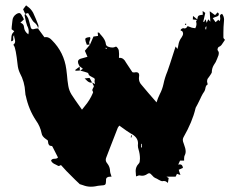

<svg xmlns="http://www.w3.org/2000/svg" viewBox="-20 -708 883 718"><path d="M510.7 -156.7 509.8 -169.9H507.3V-156.7ZM377.9 -524.9 379.9 -527.3 376 -529.8 374 -527.8ZM751 -598.1 752 -609.4Q748.5 -607.9 748.3 -605.5Q748 -603 748 -601.3Q748 -599.6 748 -598.6ZM277.8 -459 278.8 -444.3 262.7 -443.4 261.2 -446.3ZM471.7 -193.8 468.8 -194.3 470.7 -202.6 473.1 -201.7ZM674.3 -614.3 671.4 -616.2 673.8 -620.1 677.2 -618.2ZM716.3 -633.8H712.9L701.2 -635.3L701.7 -648.4L717.8 -635.3ZM320.3 -398.9Q311.5 -398.9 301.8 -409.7L296.4 -414.6L313 -416.5Q315.4 -416.5 315.4 -416L324.2 -399.4ZM316.9 -541.5 317.4 -542H316.9L329.6 -571.3L346.7 -573.7Q346.2 -580.6 345.2 -586.4Q349.1 -586.4 351.1 -585.4Q354.5 -580.1 358.9 -575.7Q374.5 -558.6 376 -543Q377 -536.1 385 -533.2Q393.1 -530.3 399.9 -530.3Q406.2 -530.3 409.7 -532.2L411.6 -533.2H415.5Q423.3 -525.9 424.3 -518.8Q425.3 -511.7 425.3 -505.9L424.8 -491.7H428.2Q442.4 -491.7 451.2 -474.1L475.1 -438L481 -437Q485.4 -438 488.8 -438Q500.5 -438 500.5 -426.8Q500.5 -424.3 500 -421.4Q499.5 -418.5 499.5 -415Q499.5 -400.9 509.3 -390.6Q522 -375 535.6 -359.4L559.1 -332.5Q562.5 -329.1 565.4 -325.2Q570.3 -341.3 577.6 -356Q586.9 -373.5 591.3 -393.6Q596.2 -417.5 606 -440.9Q610.8 -453.1 636.7 -534.2L643.6 -524.9Q646.5 -534.7 647 -539.6Q649.4 -555.7 659.2 -568.4Q664.6 -576.2 664.6 -582.5Q664.6 -587.4 661.1 -591.8Q660.2 -592.3 657.7 -593Q655.3 -593.8 655.3 -595.2Q655.3 -596.2 656.5 -597.9Q657.7 -599.6 660.4 -601.1Q663.1 -602.5 664.6 -602.5H665.5Q668.5 -601.6 670.4 -601.6Q676.8 -601.6 681.6 -610.4L697.3 -604.5Q701.2 -603.5 706.1 -603L710.4 -602.5Q714.8 -610.8 714.8 -617.7Q714.8 -622.1 713.4 -626.5V-627.4Q713.4 -628.4 713.9 -629.2Q714.4 -629.9 715.1 -631.1Q715.8 -632.3 716.3 -633.8Q717.3 -634.3 717.8 -635.3Q718.8 -642.6 720.2 -646Q721.7 -649.4 725.6 -650.6Q729.5 -651.9 738.3 -652.8L737.8 -667L747.6 -659.7Q746.6 -653.8 743.7 -642.1Q742.7 -636.7 741.2 -631.8L739.7 -627L743.2 -626L749 -636.2L752.9 -622.6L758.8 -635.7L766.6 -627L764.2 -666L784.2 -651.4L793.5 -661.6L797.4 -658.7Q798.3 -656.2 798.3 -654.3Q798.3 -648.4 790.3 -646Q782.2 -643.6 775.4 -640.1L777.3 -637.7Q781.2 -631.3 786.1 -625L796.9 -634.3Q797.4 -632.3 799.8 -628.9Q803.7 -631.8 803.7 -637.7Q803.7 -640.1 803.2 -642.8Q802.7 -645.5 802.7 -648.4Q802.7 -653.8 810.5 -656.2Q817.9 -646.5 817.9 -634.8L817.4 -627.4Q815.4 -606.9 815.4 -585.9V-567.4Q815.4 -564.5 821.3 -559.1Q817.9 -554.7 814.9 -549.6Q812 -544.4 808.1 -539.6Q804.2 -534.7 797.4 -532.2Q796.4 -531.7 795.2 -529.3Q793.9 -526.9 793.7 -525.1Q793.5 -523.4 793.5 -522.5V-521Q798.3 -515.1 798.3 -509.3Q798.3 -502 794.4 -494.6Q793 -491.7 792 -488.3Q787.6 -475.6 779.3 -464.4Q772 -452.1 772 -437Q771 -433.6 763.7 -423.3L756.3 -413.1Q754.4 -409.7 754.4 -402.3Q754.4 -400.4 755.9 -396L756.8 -392.6L756.3 -392.1Q749.5 -388.7 748 -377.4Q747.1 -371.1 744.1 -366.2Q737.8 -357.4 732.9 -347.2Q731.4 -343.3 729.5 -339.8Q724.1 -329.6 719.2 -318.8Q716.8 -313.5 713.4 -308.1Q711.4 -305.2 710.9 -301.8Q699.2 -252.4 666 -194.3Q663.6 -189.5 663.6 -184.6Q663.6 -179.2 667.5 -169.9Q674.3 -152.3 674.3 -141.6Q674.3 -132.8 669.4 -123.5Q668.5 -120.6 668.5 -116.7V-107.4H653.3L646.5 -92.3Q650.4 -93.3 652.8 -93.3Q662.6 -93.3 664.1 -80.1L648.4 -73.2Q648.9 -69.8 654.8 -53.7Q650.9 -54.7 647.7 -55.9Q644.5 -57.1 641.6 -58.1L640.6 -55.2L636.7 -47.4H602.5L609.4 -43Q609.9 -42.5 610.8 -42.5Q608.4 -30.3 607.9 -23.9Q604 -27.8 598.6 -30.3Q595.2 -31.2 592.8 -31.2Q590.8 -31.2 589.1 -30.8Q587.4 -30.3 586.4 -30.3Q583 -30.3 572.8 -36.1Q566.9 -40 561 -42.2Q555.2 -44.4 549.8 -51.3Q542.5 -60.1 538.1 -60.1Q534.7 -60.1 531.2 -57.6Q522 -50.8 511.2 -50.8Q506.8 -50.8 502.4 -51.8L500 -52.2L488.8 -48.3L488.3 -54.2Q487.3 -62 487.3 -68.8Q487.3 -84 498 -95.2Q501.5 -98.1 502.4 -103.5Q503.4 -108.9 503.4 -114.7Q503.4 -132.3 498 -149.4Q495.6 -156.7 495.6 -164.1L496.1 -172.4Q496.1 -195.3 467.8 -209.5Q460.4 -213.4 426.3 -238.3Q425.8 -237.3 424.8 -236.3Q423.8 -235.4 422.6 -233.6Q421.4 -231.9 420.4 -230L389.6 -150.9L377.4 -119.1Q375.5 -114.7 375.5 -110.4Q375.5 -103.5 380.9 -97.2Q391.6 -84 391.6 -67.4Q392.1 -61 395 -54.2L397 -46.9L393.1 -47.4Q376.5 -47.4 376.5 -35.6V-31.7Q376.5 -21 373.3 -17.8Q370.1 -14.6 356.4 -14.2Q346.7 -13.7 336.4 -11.2Q328.1 -9.8 319.8 -9.8Q304.7 -9.8 290 -15.6Q278.3 -19 277.8 -19.5Q277.3 -20 276.4 -21.2Q275.4 -22.5 261.2 -35.6Q222.7 -73.2 208 -90.8Q206.5 -90.3 204.1 -88.9Q201.7 -87.4 199.7 -87.4H198.2Q193.8 -90.3 188.5 -92.5Q183.1 -94.7 178.2 -98.1Q173.3 -101.6 170.9 -107.4Q173.8 -114.3 183.6 -114.3Q193.4 -114.3 196.8 -119.1L177.7 -156.7Q175.3 -162.1 173.8 -162.1H172.4Q160.6 -162.1 159.7 -177.2Q159.7 -182.1 157.7 -183.8Q155.8 -185.5 152.3 -187.5Q137.2 -197.8 135.7 -209Q130.4 -235.8 114.7 -257.3Q87.4 -298.3 76.7 -348.6Q75.2 -350.1 74.2 -363.8Q72.3 -401.9 54.2 -435.1Q47.4 -449.7 45.9 -465.8Q39.1 -527.8 32.2 -537.1L29.8 -540.5Q36.1 -545.9 36.6 -551.8Q36.6 -557.6 34.7 -563.7Q32.7 -569.8 32.7 -576.2Q29.3 -573.7 29.3 -568.4L29.8 -561Q29.8 -554.2 21.5 -553.7Q22 -566.4 22.9 -572.5Q23.9 -578.6 26.1 -582.3Q28.3 -585.9 33.2 -591.3Q31.7 -592.8 23.4 -598.6L23.9 -608.4L26.4 -630.4Q27.3 -646 41 -655.3Q47.4 -659.2 51.3 -659.2Q56.2 -659.2 60.1 -653.1Q64 -647 66.9 -641.1L69.3 -635.3L56.2 -623Q68.8 -619.6 69.8 -606.9Q70.8 -590.3 85.9 -579.6Q87.4 -585 87.4 -590.3Q87.4 -601.6 81.5 -611.8Q76.7 -624 71.8 -651.4Q71.8 -652.8 74.7 -655.8Q83.5 -644.5 85.4 -639.6Q88.9 -629.9 91.3 -619.6Q92.8 -612.3 95.2 -604.5Q97.7 -598.6 103 -598.6Q106 -598.6 110.1 -600.1Q114.3 -601.6 122.6 -601.6L124.5 -598.1L146 -568.8L152.3 -569.3Q163.6 -569.3 174.3 -557.6Q219.7 -512.2 228 -448.7Q229.5 -438.5 230.5 -427.7Q231.9 -407.2 235.4 -386.7Q238.3 -369.1 247.8 -354Q257.3 -338.9 286.6 -297.9Q292 -305.2 297.4 -311.5Q315.9 -333.5 326.7 -358.9V-359.4Q327.6 -360.8 328.1 -362.8Q328.1 -364.3 327.6 -365.2Q325.2 -368.7 325.2 -371.1Q325.2 -373.5 328.1 -378.9Q330.1 -381.8 331.1 -385.7L328.6 -390.6L324.7 -399.4Q328.6 -397 335.4 -393.6Q335 -396.5 334.2 -399.4Q333.5 -402.3 333.5 -404.8L334.5 -410.6Q334.5 -415.5 327.6 -418Q317.4 -423.3 315.4 -424.8Q311.5 -427.7 310.1 -433.6Q309.6 -436 296.4 -439.5L286.1 -442.4L279.8 -443.8L290 -450.7L278.3 -460L276.4 -462.4Q271.5 -470.7 271.5 -476.6Q271.5 -484.9 281.2 -488.3L307.1 -495.6Q302.7 -506.3 297.4 -518.1ZM74.2 -656.2 66.4 -673.3 77.6 -688 82.5 -684.1Q95.7 -675.3 104 -660.2Q114.7 -637.2 123.5 -613.8Q124 -612.3 124 -609.9L122.6 -602.5Q119.6 -615.2 108.9 -623.5Q103.5 -627.4 100.1 -633.8L85 -659.2ZM316.4 -542 314.9 -541.5 304.7 -540.5Q298.8 -555.2 298.8 -561.5Q298.8 -567.9 316.4 -569.3Q317.9 -566.9 317.9 -564.9Q317.4 -560.5 315.4 -555.7Q313.5 -550.8 313.5 -547.9Q313.5 -544.4 316.4 -542ZM277.8 -459V-460L278.3 -459.5ZM74.2 -656.2 74.7 -655.8Q74.2 -655.8 74.2 -656.2ZM122.6 -602.5V-601.6H122.1ZM316.9 -541.5 316.4 -542H316.9Z"/></svg>

Font: Pinzelan
Style: Regular
Weight: 400
Designer: GGBot
Version: 1.01